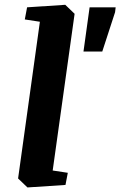

<svg xmlns="http://www.w3.org/2000/svg" viewBox="-20 -783 510 813"><path d="M94.7 -752 256.3 -762.7 295.9 -724.6 203.1 -61 267.1 -51.3 257.3 0 96.2 10.7 56.6 -27.3 148.9 -690.9 85 -700.7ZM359.4 -752H469.7L467.3 -731.4L413.1 -564.9H333.5Z"/></svg>

Font: Noticia Text
Style: Bold Italic
Weight: 700
Italic angle: -8°
Designer: JM Sole
Foundry: JM Sole
Version: Version 1.003